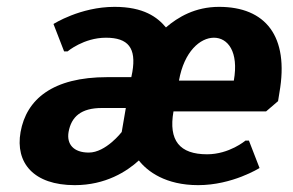

<svg xmlns="http://www.w3.org/2000/svg" viewBox="-20 -530 855 560"><path d="M558 10C658 10 737 -40 737 -40L706 -120H696C696 -120 649 -80 584 -80C504 -80 471 -120 486 -205H756L791 -235L795 -260C824 -425 754 -510 619 -510C549 -510 499 -480 464 -450C439 -480 399 -510 314 -510C214 -510 136 -460 136 -460L167 -380H177C177 -380 224 -420 289 -420C354 -420 378 -390 366 -320L363 -305H293C133 -305 57 -240 40 -145C24 -55 78 10 198 10C288 10 350 -30 385 -62C410 -30 463 10 558 10ZM335 -145C335 -145 289 -85 239 -85C194 -85 174 -110 180 -145C188 -190 217 -215 277 -215H347ZM604 -420C644 -420 677 -380 662 -295H502C517 -380 564 -420 604 -420Z"/></svg>

Font: Scada
Style: Bold Italic
Weight: 700
Designer: Jovanny Lemonad
Foundry: Jovanny Lemonad
Version: Version 3.005